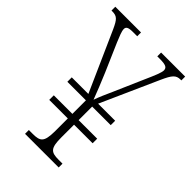

<svg xmlns="http://www.w3.org/2000/svg" viewBox="-212 -803 892 892"><g transform="rotate(45 233.5 -357.0)"><path d="M125 0H346V-25H320C270 -25 256 -37 256 -108V-191H378V-221H256V-310H378V-339H266L393 -623C416 -674 428 -689 458 -689H463V-714H305V-689H321C364 -689 372 -681 373 -665C373 -649 359 -617 339 -572L277 -430C262 -397 247 -363 238 -337C226 -370 205 -421 187 -464L127 -602C115 -631 105 -654 105 -669C105 -683 115 -689 145 -689H173V-714H4V-689H8C40 -689 50 -679 71 -633L202 -339H93V-310H215V-221H93V-191H215V-105C214 -36 200 -25 150 -25H125Z"/></g></svg>

Font: Noto Serif Devanagari Condensed ExtraLight
Style: Regular
Weight: 200
Width: 3
Designer: Universal Thirst, Indian Type Foundry and the Monotype Design Team
Foundry: Monotype Imaging Inc.
Version: Version 2.004